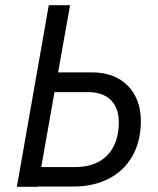

<svg xmlns="http://www.w3.org/2000/svg" viewBox="-20 -720 609 740"><path d="M45 0H126V-1H262C421 -1 523 -98 523 -254C523 -366 451 -441 337 -441H204L250 -700H168ZM139 -76 190 -365H320C396 -365 438 -321 438 -249C438 -140 376 -76 270 -76Z"/></svg>

Font: Fixel Text 20240404
Style: Italic
Weight: 400
Width: 4
Italic angle: -10°
Designer: AlfaBravo + MacPaw
Foundry: Kyrylo Tkachov, Marchela Mozhyna, Serhii Makarenko, Maria Weinstein, Zakhar Kryvoshyya
Version: Version 1.211;Glyphs 3.2 (3225)